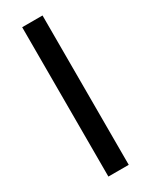

<svg xmlns="http://www.w3.org/2000/svg" viewBox="-193 -769 635 810"><g transform="rotate(-30 125.0 -364.0)"><path d="M174.8 -727.5V0H75.7V-727.5Z"/></g></svg>

Font: Inter Cardless Tabular
Style: Regular
Weight: 400
Designer: Rasmus Andersson
Foundry: rsms
Version: Version 4.000;git-4fc901f